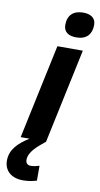

<svg xmlns="http://www.w3.org/2000/svg" viewBox="-143 -806 570 1093"><g transform="rotate(10 141.5 -260.0)"><path d="M231 -614C291 -614 319 -649 319 -701C319 -745 285 -760 246 -760C190 -760 157 -730 157 -674C157 -630 189 -614 231 -614ZM18 0H69C8 39 -36 80 -36 145C-36 202 5 240 72 240C104 240 128 235 152 228V142C135 147 120 151 102 151C84 151 73 140 73 122C73 75 119 38 166 0H165L281 -546H134Z"/></g></svg>

Font: Noto Sans
Style: Bold Italic
Weight: 700
Italic angle: -12°
Designer: Monotype Design Team
Foundry: Monotype Imaging Inc.
Version: Version 2.013